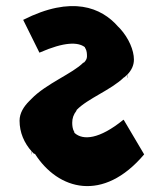

<svg xmlns="http://www.w3.org/2000/svg" viewBox="-20 -561 546 638"><path d="M83 -57H84C84 -56 85 -47 84 -47ZM405 -303H404C404 -304 403 -313 404 -313ZM391 -163H390C310 -98 256 -94 228 -119L227 -120V-123C227 -124 226 -123 226 -124C221 -133 220 -144 220 -153C220 -168 224 -180 234 -193V-194L235 -196C272 -234 349 -262 392 -304H393C394 -304 393 -305 394 -305L402 -312C417 -327 425 -344 425 -363C425 -394 408 -434 379 -466L372 -473C317 -536 219 -577 57 -495L111 -386C195 -423 239 -421 261 -405L262 -404L263 -401C263 -400 264 -401 264 -400C269 -391 269 -381 269 -373C269 -366 265 -359 259 -353H264H257C222 -317 133 -283 84 -232L77 -225C59 -207 45 -185 45 -160C45 -121 60 -86 86 -57L93 -50H94H96C173 71 323 113 459 -48ZM402 -312H401Z"/></svg>

Font: Hussar Woodtype
Style: SeBd
Weight: 900
Foundry: Cannot Into Space Fonts
Version: Version 1.07